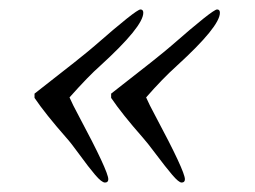

<svg xmlns="http://www.w3.org/2000/svg" viewBox="-20 -423 540 406"><path d="M215 -216V-225Q318 -305 342 -326Q430 -403 439 -403Q445 -403 445 -396Q445 -367 354 -284Q323 -256 289 -217Q295 -203 309 -177Q371 -61 371 -44Q371 -37 364 -37Q358 -37 344 -53.5Q330 -70 310.5 -96Q291 -122 282 -132Q238 -182 215 -216ZM53 -216V-225Q156 -305 180 -326Q268 -403 277 -403Q283 -403 283 -396Q283 -367 192 -284Q167 -262 127 -217Q133 -203 147 -177Q209 -61 209 -44Q209 -37 202 -37Q195 -37 181 -53.5Q167 -70 148.5 -95.5Q130 -121 120 -132Q76 -182 53 -216Z"/></svg>

Font: STIX
Style: Italic
Weight: 400
Italic angle: -16.33°
Designer: MicroPress Inc., with final additions and corrections provided by Coen Hoffman, Elsevier (retired)
Version: Version 1.1.1